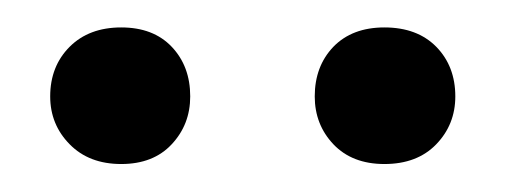

<svg xmlns="http://www.w3.org/2000/svg" viewBox="-20 -686 373 140"><path d="M16.6 -615.7Q16.6 -637.7 30.8 -651.9Q44.9 -666 68.4 -666Q91.8 -666 105.2 -651.9Q118.7 -637.7 118.7 -615.7Q118.7 -595.2 105.2 -580.8Q91.8 -566.4 68.4 -566.4Q44.9 -566.4 30.8 -580.8Q16.6 -595.2 16.6 -615.7ZM209.5 -615.7Q209.5 -637.7 223.1 -651.9Q236.8 -666 260.3 -666Q284.2 -666 298.1 -651.9Q312 -637.7 312 -615.7Q312 -595.2 298.1 -580.8Q284.2 -566.4 260.3 -566.4Q236.8 -566.4 223.1 -580.8Q209.5 -595.2 209.5 -615.7Z"/></svg>

Font: PT Astra Sans
Style: Italic
Weight: 400
Italic angle: -16°
Designer: A.Korolkova, I. Chaeva
Foundry: ParaType Ltd
Version: Version 1.001; ttfautohint (v1.6)